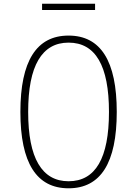

<svg xmlns="http://www.w3.org/2000/svg" viewBox="-20 -1004 740 1036"><path d="M350 12Q220 12 155 -91Q90 -194 90 -400Q90 -606 155 -709Q220 -812 350 -812Q480 -812 545 -709Q610 -606 610 -400Q610 -194 545 -91Q480 12 350 12ZM350 -26Q459 -26 513.5 -119.5Q568 -213 568 -400Q568 -587 513.5 -680.5Q459 -774 350 -774Q242 -774 187 -680.5Q132 -587 132 -400Q132 -213 187 -119.5Q242 -26 350 -26ZM207 -950V-984H493V-950Z"/></svg>

Font: Martian Mono SemiExpanded Thin
Style: Regular
Weight: 250
Monospace: yes
Version: Version 0.930